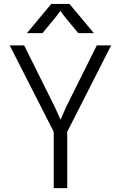

<svg xmlns="http://www.w3.org/2000/svg" viewBox="-20 -966 621 986"><path d="M29.8 -732.9H104L262.2 -415L291 -351.1L318.8 -415L477.1 -732.9H550.8L325.2 -289.1V0H255.9V-289.1ZM118.2 -795.9 243.2 -945.8H336.9L461.9 -795.9H381.8L311 -881.8L290 -910.2L269 -881.8L198.2 -795.9Z"/></svg>

Font: Kreadon
Style: Regular
Weight: 400
Designer: kohakuno
Foundry: StudioGnu
Version: Version 1.000;Glyphs 3.1.2 (3151)